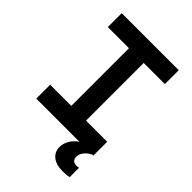

<svg xmlns="http://www.w3.org/2000/svg" viewBox="-285 -927 1271 1271"><g transform="rotate(45 350.0 -291.5)"><path d="M83 0H487C444 29 418 73 418 117C418 179 466 217 545 217C574 217 593 215 607 211V123C600 125 593 126 582 126C557 126 542 110 542 84C542 52 567 20 607 0H617V-130H419V-670H617V-800H83V-670H281V-130H83Z"/></g></svg>

Font: Martian Mono Std Md
Style: Regular
Weight: 500
Monospace: yes
Designer: Roman Shamin
Foundry: Evil Martians
Version: Version 1.000